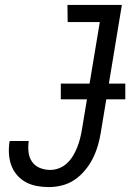

<svg xmlns="http://www.w3.org/2000/svg" viewBox="-20 -755 540 783"><path d="M179 8Q154 8 130 3.5Q106 -1 85.5 -12Q65 -23 49.5 -41Q34 -59 26 -81Q18 -103 16.5 -128Q15 -153 19 -178L20 -180H98L97 -179Q94 -156 96.5 -134Q99 -112 111 -95Q123 -78 143 -70Q163 -62 185 -62Q203 -62 221 -69Q239 -76 253.5 -89.5Q268 -103 278 -120Q288 -137 295 -154.5Q302 -172 306.5 -190Q311 -208 314 -226L387 -665H256L255 -735H477L391 -214Q387 -188 379 -161Q371 -134 358.5 -109Q346 -84 327 -61Q308 -38 284.5 -22Q261 -6 233.5 1Q206 8 179 8ZM491 -350H228V-414H491Z"/></svg>

Font: Iosevka Custom
Style: Italic
Weight: 400
Italic angle: -9°
Monospace: yes
Designer: Belleve Invis
Foundry: Belleve Invis
Version: Version 30.3.3; ttfautohint (v1.8.3)